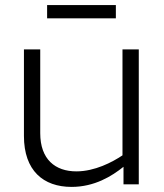

<svg xmlns="http://www.w3.org/2000/svg" viewBox="-20 -724 644 754"><path d="M165 -704V-652H435V-704ZM280 -51C197 -51 138 -98 138 -201V-530H74V-190C74 -54 150 10 261 10C351 10 419 -32 465 -69V0H525V-530H461V-114C421 -87 352 -51 280 -51Z"/></svg>

Font: Roundo
Style: Regular
Weight: 400
Designer: Shiva Nallaperumal
Foundry: Indian Type Foundry
Version: Version 2.000